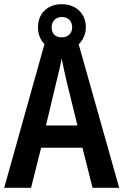

<svg xmlns="http://www.w3.org/2000/svg" viewBox="-20 -895 588 915"><path d="M421 0H548L355 -684C376 -704 389 -732 389 -766C389 -831 341 -875 275 -875C206 -875 161 -831 161 -765C161 -732 172 -705 192 -685L0 0H128L176 -191H373ZM275 -717C242 -717 226 -736 226 -765C226 -794 246 -814 275 -814C305 -814 324 -794 324 -765C324 -736 304 -717 275 -717ZM299 -501 349 -297H199L248 -502C255 -531 268 -583 274 -616C280 -582 290 -540 299 -501Z"/></svg>

Font: Noto Sans Telugu Condensed SemiBold
Style: Regular
Weight: 600
Width: 3
Designer: Jelle Bosma - Monotype Design Team
Foundry: Monotype Imaging Inc.
Version: Version 2.005